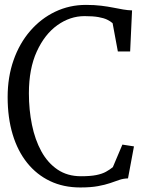

<svg xmlns="http://www.w3.org/2000/svg" viewBox="-20 -774 624 804"><path d="M316 11Q245.5 11 189.5 -15.8Q133.5 -42.5 93.8 -92Q54 -141.5 33 -211.2Q12 -281 12 -367.5Q12 -451.5 36.8 -522Q61.5 -592.5 106.5 -644.5Q151.5 -696.5 211.2 -725Q271 -753.5 340 -753.5Q375.5 -753.5 403.8 -750Q432 -746.5 454.5 -742Q477 -737.5 496.2 -734.2Q515.5 -731 533 -730.5L525 -558.5H473.5L451.5 -677Q442.5 -685 428.5 -691.8Q414.5 -698.5 392 -702.5Q369.5 -706.5 334 -706.5Q273.5 -706.5 220.2 -668.5Q167 -630.5 134 -558.2Q101 -486 101 -383.5Q101 -314 113.8 -251.5Q126.5 -189 153.2 -140.2Q180 -91.5 221.2 -63.8Q262.5 -36 319 -36Q359 -36 383.5 -41Q408 -46 423.8 -54.8Q439.5 -63.5 452.5 -74L492.5 -168.5L541 -161L516 -27Q496.5 -26.5 479.2 -20.5Q462 -14.5 441 -7.2Q420 0 390 5.5Q360 11 316 11Z"/></svg>

Font: Merriweather 24pt SemiCondensed Light
Style: Regular
Weight: 300
Width: 4
Designer: Eben Sorkin
Foundry: Eben Sorkin
Version: Version 2.100